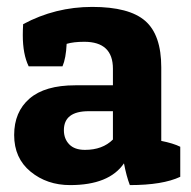

<svg xmlns="http://www.w3.org/2000/svg" viewBox="-20 -528 552 556"><path d="M46 -426Q46 -441 47 -458Q140 -508 247 -508Q354 -508 400.5 -467.5Q447 -427 447 -333V-120Q482 -113 502 -103V-16Q451 8 356 8Q346 -18 339 -55Q296 8 183 8Q116 8 68.5 -31Q21 -70 21 -137Q21 -204 65.5 -242.5Q110 -281 198 -281H307V-329Q307 -407 224 -407Q193 -407 173 -401Q171 -359 161 -336H63Q46 -371 46 -426ZM226 -94Q277 -94 307 -124V-206H237Q165 -206 165 -151Q165 -126 180.5 -110Q196 -94 226 -94Z"/></svg>

Font: Patua One
Style: Regular
Weight: 400
Designer: luciano Vergara
Foundry: Luciano Vergara
Version: Version 1.002